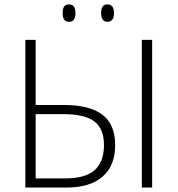

<svg xmlns="http://www.w3.org/2000/svg" viewBox="-20 -842 797 862"><path d="M663.1 0H616.7V-663.1H663.1ZM140.1 -370.6H268.6Q382.3 -370.6 439.7 -327.1Q497.1 -283.7 497.1 -190.4Q497.1 -98.6 440.9 -49.3Q384.8 0 278.3 0H93.8V-663.1H140.1ZM140.1 -41H271Q363.8 -41 405.3 -78.6Q446.8 -116.2 446.8 -190.4Q446.8 -264.2 403.6 -296.9Q360.4 -329.6 262.2 -329.6H140.1ZM261.2 -783.2Q261.2 -804.2 268.3 -813.2Q275.4 -822.3 290 -822.3Q318.8 -822.3 318.8 -783.2Q318.8 -744.1 290 -744.1Q261.2 -744.1 261.2 -783.2ZM434.1 -783.2Q434.1 -804.2 441.2 -813.2Q448.2 -822.3 462.4 -822.3Q491.7 -822.3 491.7 -783.2Q491.7 -744.1 462.4 -744.1Q434.1 -744.1 434.1 -783.2Z"/></svg>

Font: Bpm'online Open Sans Light
Style: Regular
Weight: 300
Foundry: Ascender Corporation
Version: Version 1.10